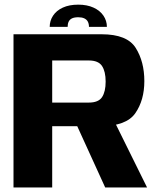

<svg xmlns="http://www.w3.org/2000/svg" viewBox="-20 -826 702 846"><path d="M39.5 0H210V-270H421Q536.5 -270 576.2 -327.2Q616 -384.5 616 -468.5Q616 -554 578.2 -614.5Q540.5 -675 428 -675H39.5ZM443.5 0H628L469 -321.5L300 -314.5ZM210 -374V-559.5H371.5Q413.5 -559.5 429.5 -535.2Q445.5 -511 445.5 -466.5Q445.5 -422.5 429.8 -398.2Q414 -374 371.5 -374ZM325 -805.5Q285 -805.5 256.8 -792.5Q228.5 -779.5 213.8 -757Q199 -734.5 199 -707.5H278Q278 -721 282.5 -730.5Q287 -740 297.2 -745Q307.5 -750 325 -750Q340.5 -750 351 -745.2Q361.5 -740.5 366.8 -731Q372 -721.5 372 -707.5H451Q451 -734.5 435.8 -757Q420.5 -779.5 392 -792.5Q363.5 -805.5 325 -805.5Z"/></svg>

Font: Anybody Thin
Style: Bold
Weight: 700
Version: Version 1.113;gftools[0.9.25]